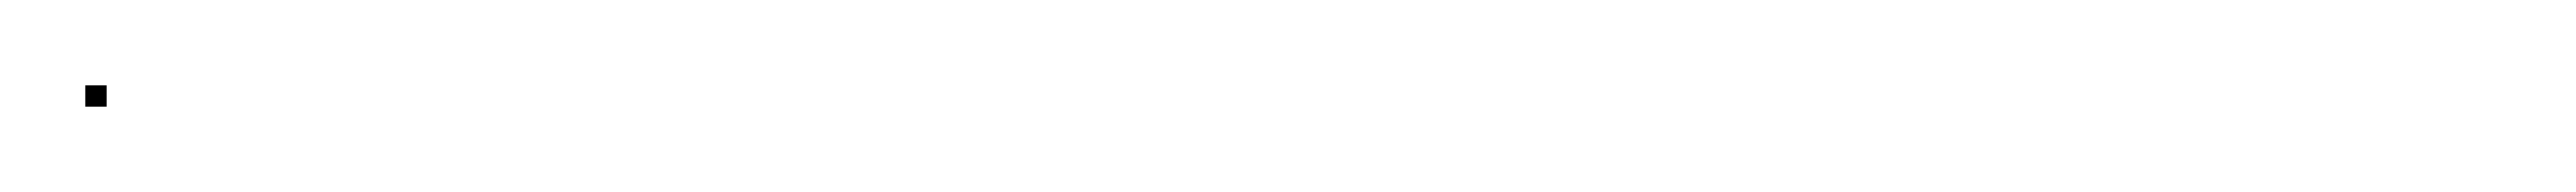

<svg xmlns="http://www.w3.org/2000/svg" viewBox="-23 -24 604 45"><path d="M-3 1V-4H2V1Z"/></svg>

Font: FRB American Cursive Just Beginnings
Style: Italic
Weight: 400
Italic angle: -25°
Version: Version 2.0;Modular Font Editor K font №1